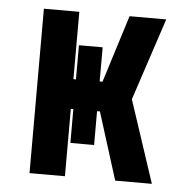

<svg xmlns="http://www.w3.org/2000/svg" viewBox="-43 -562 587 605"><g transform="rotate(5 250.0 -260.0)"><path d="M72 0V-520H184V-307H192V-415H267V-307H276L343 -520H459L373 -260L459 0H343L276 -213H267V-106H192V-213H184V0Z"/></g></svg>

Font: Iosevka Term Curly Heavy
Style: Regular
Weight: 900
Designer: Belleve Invis
Foundry: Belleve Invis
Version: Version 32.3.0